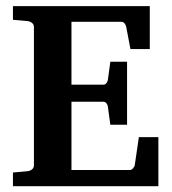

<svg xmlns="http://www.w3.org/2000/svg" viewBox="-20 -644 578 644"><path d="M511.2 -19.5H23.4V-65.4L72.8 -69.8Q81.1 -70.8 87.4 -75.9Q93.8 -81.1 93.8 -89.8V-553.2Q93.8 -562 87.4 -567.1Q81.1 -572.3 72.8 -573.2L23.4 -577.6V-623.5H482.4V-479.5H417.5L403.3 -554.2Q401.9 -561 397.5 -565.9Q393.1 -570.8 387.2 -570.8H219.7V-359.9H326.7Q333 -359.9 337.2 -365.5Q341.3 -371.1 341.8 -376L350.1 -437H406.2V-225.6H350.1L341.8 -286.6Q341.3 -292 337.2 -297.4Q333 -302.7 326.7 -302.7H219.7V-73.7H415.5Q421.4 -73.7 426.5 -79.8Q431.6 -85.9 432.1 -90.8L445.8 -184.1H511.2Z"/></svg>

Font: Annapurna SIL
Style: Bold
Weight: 700
Designer: Peter Martin, Annie Olsen
Foundry: SIL International
Version: Version 2.000